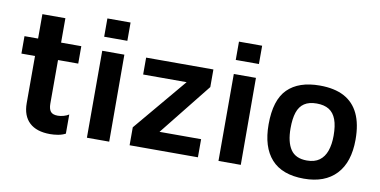

<svg xmlns="http://www.w3.org/2000/svg" viewBox="-69 -876 2148 1085"><g transform="rotate(10 1005.5 -334.0)"><path d="M263 16Q185 16 144 -22.5Q103 -61 103 -134V-404H25V-504H103V-644H235V-504H351V-404H235V-154Q235 -124 246.5 -109Q258 -94 288 -94Q304 -94 321.5 -99Q339 -104 351 -112V-2Q332 8 308.5 12Q285 16 263 16Z M472 0V-499H599L600 0ZM469 -579V-684H602V-579Z M717 0V-103L996 -435L1010 -407H723V-504H1109V-403L844 -71L841 -104H1109V0Z M1227 0V-499H1354L1355 0ZM1224 -579V-684H1357V-579Z M1719 15Q1594 15 1532 -54Q1470 -123 1470 -253Q1470 -393 1533.5 -456Q1597 -519 1718 -519Q1802 -519 1857.5 -489.5Q1913 -460 1941 -401Q1969 -342 1969 -253Q1969 -123 1904 -54Q1839 15 1719 15ZM1718 -89Q1762 -89 1789.5 -109Q1817 -129 1830 -166Q1843 -203 1843 -253Q1843 -310 1829.5 -346Q1816 -382 1788.5 -399Q1761 -416 1718 -416Q1674 -416 1647 -398Q1620 -380 1608 -344Q1596 -308 1596 -253Q1596 -174 1624.5 -131.5Q1653 -89 1718 -89Z"/></g></svg>

Font: Maven Pro SemiBold
Style: Regular
Weight: 600
Designer: Joe Prince
Foundry: Joe Prince
Version: Version 2.103